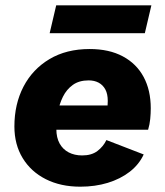

<svg xmlns="http://www.w3.org/2000/svg" viewBox="-20 -694 622 723"><path d="M282.1 9Q208.4 9 152.4 -19.3Q96.4 -47.6 65.3 -98.8Q34.2 -149.9 34.2 -217.7Q34.2 -301.8 68.4 -367.7Q102.7 -433.5 166.3 -471.4Q229.9 -509.4 317.6 -509.4Q390.8 -509.4 442.4 -481.8Q493.9 -454.3 520.8 -404.3Q547.7 -354.3 547.7 -286.4Q547.7 -266.7 545.7 -246Q543.7 -225.4 537.7 -205.4H144.1L143.7 -296.8H427.1L379.8 -271.3Q384.2 -284.6 385 -294.6Q385.8 -304.6 385.8 -313.9Q385.8 -340 376.8 -356.9Q367.7 -373.9 351.6 -382.6Q335.5 -391.3 313.6 -391.3Q277.9 -391.3 254.3 -374.3Q230.7 -357.4 217 -329.8Q203.4 -302.3 197.8 -270.1Q192.2 -238 192.2 -207.9Q192.2 -175.8 204.4 -153.8Q216.6 -131.7 238.5 -120.2Q260.5 -108.7 289.4 -108.7Q325.1 -108.7 347 -125.5Q368.9 -142.2 380.7 -166.6L521.1 -112.4Q503.5 -74.3 468.5 -47.2Q433.4 -20.1 385.8 -5.5Q338.3 9 282.1 9ZM550 -673.8 525.4 -569H167L191.6 -673.8Z"/></svg>

Font: Work Sans
Style: Italic
Weight: 400
Italic angle: -13°
Designer: Wei Huang
Foundry: Wei Huang
Version: Version 2.012